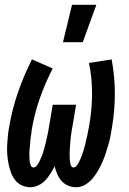

<svg xmlns="http://www.w3.org/2000/svg" viewBox="-20 -777 540 805"><path d="M108 8Q88 8 71 0Q54 -8 43 -22.5Q32 -37 25.5 -55Q19 -73 15.5 -91.5Q12 -110 10.5 -129.5Q9 -149 10 -168.5Q11 -188 13 -208Q15 -228 19 -248Q31 -319 55.5 -390Q80 -461 114 -528L201 -490Q169 -428 146.5 -363.5Q124 -299 113 -233Q112 -226 111.5 -219Q111 -212 109.5 -205Q108 -198 107.5 -191Q107 -184 106.5 -177Q106 -170 105.5 -163.5Q105 -157 104 -150Q103 -143 103 -136Q103 -129 103.5 -122Q104 -115 104 -108Q104 -101 105.5 -94.5Q107 -88 110 -81.5Q113 -75 120 -75Q128 -75 134.5 -83Q141 -91 144.5 -98.5Q148 -106 151.5 -114Q155 -122 158 -130Q161 -138 163 -146Q165 -154 167.5 -162Q170 -170 172 -178.5Q174 -187 175.5 -195Q177 -203 179 -211Q181 -219 182.5 -227.5Q184 -236 185 -244Q186 -252 188 -260L201 -338H299L286 -260Q285 -253 283.5 -246Q282 -239 281 -232Q280 -225 279 -218Q278 -211 277 -204.5Q276 -198 275.5 -191Q275 -184 274.5 -177Q274 -170 273.5 -163Q273 -156 272.5 -149Q272 -142 272 -135.5Q272 -129 272 -122Q272 -115 272.5 -108.5Q273 -102 274 -95.5Q275 -89 278 -82Q281 -75 288 -75Q296 -75 302 -83Q308 -91 311.5 -98.5Q315 -106 318.5 -113.5Q322 -121 324.5 -129Q327 -137 329.5 -145Q332 -153 334.5 -161Q337 -169 338.5 -177Q340 -185 342 -193Q344 -201 346 -209Q348 -217 349 -225Q350 -233 352 -241Q354 -249 355 -257Q366 -322 366 -387Q366 -452 353 -513L448 -528Q461 -460 461.5 -389Q462 -318 450 -246Q447 -227 443.5 -208Q440 -189 434.5 -170.5Q429 -152 423 -133.5Q417 -115 409 -97Q401 -79 391 -61.5Q381 -44 368 -28.5Q355 -13 337 -2.5Q319 8 300 8Q281 8 265 1Q249 -6 238 -18.5Q227 -31 220 -47Q213 -63 209 -80Q201 -64 191.5 -49Q182 -34 170 -21Q158 -8 141 0Q124 8 108 8ZM244 -600 282 -757H384L327 -600Z"/></svg>

Font: Iosevka Oblique
Style: Bold
Weight: 700
Italic angle: -9°
Monospace: yes
Designer: Belleve Invis
Foundry: Belleve Invis
Version: Version 32.5.0; ttfautohint (v1.8.4)